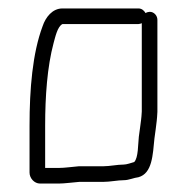

<svg xmlns="http://www.w3.org/2000/svg" viewBox="-20 -452 443 455"><path d="M225 -58H167C153 -57 134 -54 119 -54H87V-154C87 -224 92 -294 107 -350C111 -364 116 -389 128 -395H308C311 -395 313 -396 316 -397V-188C315 -169 314 -167 312 -150L309 -128C307 -111 308 -78 298 -68C291 -66 280 -62 273 -62C258 -62 240 -58 225 -58ZM75 -17H119C133 -17 154 -20 168 -21H225C241 -21 259 -25 274 -25C285 -25 298 -31 308 -32C341 -41 342 -85 346 -124L349 -146C351 -163 352 -167 353 -187V-405C353 -415 345 -424 335 -424C332 -424 328 -423 325 -421C321 -428 315 -432 308 -432H128C104 -432 88 -411 81 -390C57 -326 50 -241 50 -154V-43C50 -30 61 -17 75 -17Z"/></svg>

Font: Electronic
Style: SeLt
Weight: 300
Version: Version 1.011